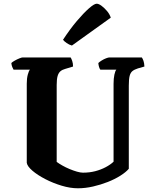

<svg xmlns="http://www.w3.org/2000/svg" viewBox="-20 -1013 824 1033"><path d="M399 0Q358 0 311.5 -14Q265 -28 223.5 -49.5Q182 -71 154.5 -94.5Q127 -118 124 -137V-563Q124 -591 129.5 -611.5Q135 -632 141 -638H53Q50 -643 46 -652.5Q42 -662 41 -674Q47 -680 59.5 -687Q72 -694 84.5 -699Q97 -704 102 -704H360Q364 -698 368.5 -685Q373 -672 373 -655L330 -642Q315 -638 305 -629.5Q295 -621 290 -604Q285 -587 285 -556V-142Q297 -133 315.5 -122.5Q334 -112 354.5 -103.5Q375 -95 394 -89.5Q413 -84 426 -84Q462 -84 492.5 -92Q523 -100 548.5 -113.5Q574 -127 591 -143V-562Q591 -591 595.5 -611.5Q600 -632 606 -638H520Q516 -643 513 -652.5Q510 -662 509 -674Q515 -680 527 -687.5Q539 -695 551 -699.5Q563 -704 569 -704H743Q748 -697 752 -685.5Q756 -674 757 -655L722 -645Q703 -639 692.5 -630.5Q682 -622 677.5 -604.5Q673 -587 673 -552V-105Q658 -87 628 -68Q598 -49 560 -34Q522 -19 480.5 -9.5Q439 0 399 0ZM367 -768Q352 -772 338.5 -781.5Q325 -791 319 -799Q357 -857 393.5 -900Q430 -943 458.5 -968Q487 -993 500 -993Q511 -993 526 -982Q541 -971 555.5 -954Q570 -937 576 -918Z"/></svg>

Font: Texturina Medium 12pt ExtraBold
Style: Regular
Weight: 800
Version: Version 1.002